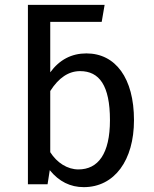

<svg xmlns="http://www.w3.org/2000/svg" viewBox="-20 -759 634 791"><path d="M336 -539C275 -539 225 -513 187 -461V-669H399L411 -739H95V0H176L185 -58C223 -11 270 12 325 12C452 12 532 -99 532 -264C532 -437 456 -539 336 -539ZM303 -61C258 -61 215 -88 187 -132V-384C222 -439 263 -466 310 -466C389 -466 433 -407 433 -264C433 -125 384 -61 303 -61Z"/></svg>

Font: Fira Sans
Style: Regular
Weight: 400
Designer: Carrois Corporate & Edenspiekermann AG
Foundry: Carrois Corporate GbR & Edenspiekermann AG
Version: Version 4.203